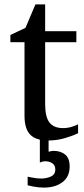

<svg xmlns="http://www.w3.org/2000/svg" viewBox="-20 -623 380 868"><path d="M333 -21Q313 -10.3 275.1 1Q237.3 12.2 198.2 12.2Q142.1 12.2 116.5 -14.4Q90.8 -41 90.8 -100.1V-432.1H26.9V-464.8L95.2 -497.1L140.1 -603H184.1V-481.9H325.2V-432.1H184.1V-152.8Q184.1 -93.3 204.1 -68.6Q224.1 -43.9 264.2 -43.9Q285.6 -43.9 304.7 -49.8Q323.7 -55.7 333 -61ZM294.9 129.9Q294.9 176.3 262.2 200.7Q229.5 225.1 178.7 225.1Q152.8 225.1 128.9 220Q105 214.8 105 214.8V175.8Q105 175.8 126.2 179.9Q147.5 184.1 166 184.1Q189.9 184.1 210 175Q230 166 230 143.1Q230 124.5 216.6 115.2Q203.1 106 183.1 106Q176.3 106 168.2 108.9Q160.2 111.8 160.2 111.8V-25.4H199.7V63Q205.1 62 210 60.5Q214.8 59.1 223.1 59.1Q253.4 59.1 274.2 75.4Q294.9 91.8 294.9 129.9Z"/></svg>

Font: Charis
Style: Regular
Weight: 400
Designer: Walt Agee, Miriam Martin, Annie Olsen, Victor Gaultney, Lorna Priest, Alan Ward, Bob Hallissy, Martin Hosken, Sharon Cor
Foundry: SIL Global
Version: Version 7.000